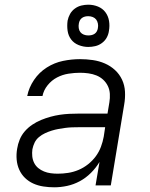

<svg xmlns="http://www.w3.org/2000/svg" viewBox="-20 -790 640 818"><path d="M211 8Q188 8 165 4.5Q142 1 122 -8Q102 -17 86.5 -32Q71 -47 62 -67Q53 -87 51 -110Q49 -133 53 -156Q56 -176 64 -195.5Q72 -215 86 -231Q100 -247 118 -259Q136 -271 155.5 -279Q175 -287 195 -292.5Q215 -298 235 -301Q255 -304 275 -305Q295 -306 315 -306H438L446 -354Q449 -372 448 -390Q447 -408 439.5 -423.5Q432 -439 419.5 -450.5Q407 -462 391 -468.5Q375 -475 357 -477.5Q339 -480 321 -480Q297 -480 271.5 -476Q246 -472 223 -460Q200 -448 183 -427Q166 -406 161 -381H96Q103 -417 125 -449.5Q147 -482 179.5 -502.5Q212 -523 248.5 -530.5Q285 -538 321 -538Q349 -538 376 -534Q403 -530 427 -519.5Q451 -509 470 -491.5Q489 -474 500 -450.5Q511 -427 512.5 -399.5Q514 -372 509 -344L452 0H387L404 -100Q389 -75 367.5 -53.5Q346 -32 320 -18Q294 -4 266 2Q238 8 211 8ZM226 -50Q248 -50 270.5 -53.5Q293 -57 314.5 -66Q336 -75 355 -90Q374 -105 388 -124Q402 -143 410 -164.5Q418 -186 422 -208L428 -248H315Q301 -248 286.5 -247.5Q272 -247 257.5 -245Q243 -243 229 -240.5Q215 -238 200.5 -233.5Q186 -229 172 -222.5Q158 -216 146 -206Q134 -196 127.5 -182.5Q121 -169 118 -154Q116 -139 117.5 -124Q119 -109 125.5 -96Q132 -83 143 -74Q154 -65 167.5 -59.5Q181 -54 196 -52Q211 -50 226 -50ZM356 -590Q335 -590 315 -598Q295 -606 283 -622Q271 -638 268 -659Q265 -680 268 -702Q271 -717 278.5 -730.5Q286 -744 299 -753.5Q312 -763 327 -766.5Q342 -770 356 -770Q378 -770 397.5 -762Q417 -754 429 -738Q441 -722 444.5 -701Q448 -680 444 -658Q442 -643 434.5 -629.5Q427 -616 414 -606.5Q401 -597 386 -593.5Q371 -590 356 -590ZM356 -639Q363 -639 370 -640.5Q377 -642 383 -646Q389 -650 392.5 -656.5Q396 -663 397 -670Q399 -680 397 -690Q395 -700 389.5 -707Q384 -714 375 -717.5Q366 -721 356 -721Q349 -721 342.5 -719.5Q336 -718 330 -714Q324 -710 320.5 -703.5Q317 -697 316 -690Q314 -680 315.5 -670Q317 -660 322.5 -653Q328 -646 337 -642.5Q346 -639 356 -639Z"/></svg>

Font: Iosevka Curly LtExObl
Style: Regular
Weight: 300
Width: 7
Italic angle: -9°
Monospace: yes
Designer: Belleve Invis
Foundry: Belleve Invis
Version: Version 11.1.0; ttfautohint (v1.8.3)